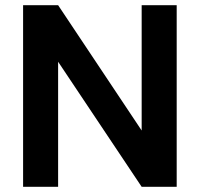

<svg xmlns="http://www.w3.org/2000/svg" viewBox="-20 -720 769 740"><path d="M69 0V-700H204L526 -217V-700H661V0H526L204 -482V0Z"/></svg>

Font: DM Sans
Style: Bold
Weight: 700
Designer: Colophon Foundry, Jonny Pinhorn
Foundry: Colophon Foundry
Version: Version 4.004; ttfautohint (v1.8.4.7-5d5b)